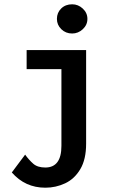

<svg xmlns="http://www.w3.org/2000/svg" viewBox="-20 -698 540 894"><path d="M191 176Q97 176 35 105L97 22Q115 47 135 64.5Q155 82 191 82Q266 82 266 -19V-376H104V-465H381V-29Q381 44 354 89.5Q327 135 283.5 155.5Q240 176 191 176ZM316 -542Q286 -542 265.5 -562Q245 -582 245 -610Q245 -639 265 -658.5Q285 -678 316 -678Q344 -678 365.5 -658Q387 -638 387 -610Q387 -582 365.5 -562Q344 -542 316 -542Z"/></svg>

Font: Inconsolata
Style: Bold
Weight: 700
Monospace: yes
Designer: Raph Levien, Cyreal, Brenton Simpson
Foundry: Raph Levien, Cyreal, Google
Version: Version 3.100; ttfautohint (v1.8.4.7-5d5b)